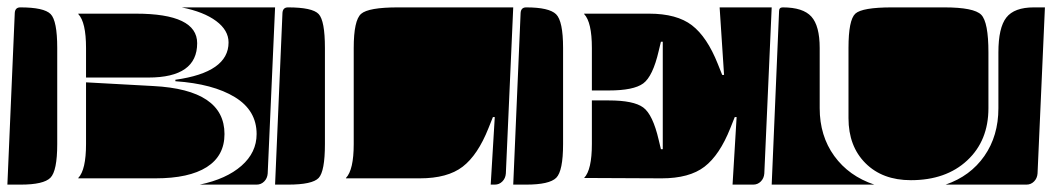

<svg xmlns="http://www.w3.org/2000/svg" viewBox="-20 -510 2850 520"><path d="M455 -290V-294Q599 -314 599 -395Q599 -428 565.5 -453Q532 -478 472 -490H725L705 -40Q704 -27 695.5 -18.5Q687 -10 675 -10H521Q593 -25 634 -61Q675 -97 675 -147Q675 -211 616 -247Q557 -283 455 -290ZM0 -10 20 -475Q21 -490 35 -490Q99 -490 117 -472Q135 -454 135 -380V-120Q135 -47 116.5 -28.5Q98 -10 36 -10ZM192 -27V-28Q213 -50 213 -120V-287L395 -277Q588 -267 588 -147Q588 -88 540 -57.5Q492 -27 401 -27ZM192 -473H348Q514 -473 514 -393Q514 -300 382 -300H213V-380Q213 -450 192 -472Z M917 -27V-28Q938 -50 938 -120V-380Q938 -455 958 -472.5Q978 -490 1058 -490H1370L1350 -40Q1349 -27 1340.5 -18.5Q1332 -10 1320 -10H1309L1320 -193H1315L1303 -163Q1274 -90 1233 -58.5Q1192 -27 1117 -27ZM725 -10 745 -475Q746 -490 760 -490Q826 -490 843 -472Q860 -454 860 -380V-120Q860 -46 843 -28Q826 -10 760 -10Z M1562 -28Q1583 -50 1583 -120V-238H1629Q1696 -238 1722 -219Q1748 -200 1764 -131L1770 -106H1775V-397H1770L1764 -372Q1748 -303 1722 -284Q1696 -265 1629 -265H1583V-380Q1583 -450 1562 -472V-473H1738Q1813 -473 1854 -441.5Q1895 -410 1924 -337L1936 -307H1941L1929 -490H2070L2050 -40Q2049 -27 2040.5 -18.5Q2032 -10 2020 -10H1964L1975 -193H1970L1958 -163Q1929 -90 1888 -58.5Q1847 -27 1772 -27ZM1370 -10 1390 -475Q1391 -490 1405 -490Q1467 -490 1486 -471.5Q1505 -453 1505 -380V-120Q1505 -47 1486.5 -28.5Q1468 -10 1405 -10Z M2278 -190V-380Q2278 -456 2296.5 -473Q2315 -490 2396 -490H2537Q2618 -490 2637.5 -470Q2657 -450 2657 -368V-217Q2657 -129 2599.5 -75.5Q2542 -22 2447 -22Q2370 -22 2324 -68Q2278 -114 2278 -190ZM2541 -10Q2608 -33 2646 -87.5Q2684 -142 2684 -217V-368Q2684 -435 2705.5 -462.5Q2727 -490 2780 -490H2810L2790 -40Q2789 -27 2780.5 -18.5Q2772 -10 2760 -10ZM2070 -10 2090 -480Q2090 -490 2100 -490Q2155 -490 2177.5 -465Q2200 -440 2200 -380V-217Q2200 -142 2239.5 -87.5Q2279 -33 2348 -10Z"/></svg>

Font: PrimecolorCV1
Style: Medium
Weight: 500
Designer: gluk
Foundry: gluk
Version: Version 0.672